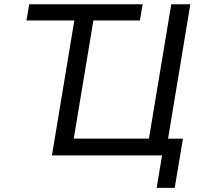

<svg xmlns="http://www.w3.org/2000/svg" viewBox="-20 -748 953 924"><path d="M107.4 -649.4 120.6 -727.5H666.5L653.3 -649.4ZM775.4 0H230L350.6 -727.5H442.4L335 -81.1H696.8L804.2 -727.5H896ZM733.9 156.2 759.8 0H723.1L736.3 -80.6H860.4L820.8 156.2Z"/></svg>

Font: Inter 17pt
Style: Italic
Weight: 400
Italic angle: -9.3988°
Version: Version 4.001;git-66647c0bb